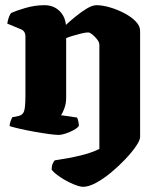

<svg xmlns="http://www.w3.org/2000/svg" viewBox="-20 -520 618 740"><path d="M300 200Q287 200 262 189.5Q237 179 213.5 163.5Q190 148 179 134Q179 120 183 111Q187 102 191 98Q246 90 289.5 79.5Q333 69 363 54V-346Q363 -357 354.5 -368Q346 -379 336 -387Q326 -395 320 -395Q310 -395 293.5 -391Q277 -387 260.5 -382Q244 -377 235 -373V-143Q235 -122 228.5 -103.5Q222 -85 215 -76L277 -67Q279 -63 281.5 -54Q284 -45 284 -35Q279 -27 264.5 -19Q250 -11 233.5 -5.5Q217 0 205 0Q194 0 168 -3.5Q142 -7 111.5 -12.5Q81 -18 55 -24Q29 -30 17 -34Q17 -42 20.5 -52Q24 -62 27 -68L51 -73Q67 -76 72.5 -90.5Q78 -105 78 -153V-379Q78 -400 61 -407L8 -429Q10 -443 14.5 -454.5Q19 -466 23 -470Q40 -478 77 -489Q114 -500 151 -500Q186 -500 208.5 -478.5Q231 -457 234 -424Q250 -439 271.5 -456.5Q293 -474 314.5 -487Q336 -500 352 -500Q375 -500 404 -491.5Q433 -483 459.5 -469Q486 -455 503 -437.5Q520 -420 520 -401V8Q520 20 504.5 43Q489 66 463.5 93Q438 120 408.5 144.5Q379 169 350.5 184.5Q322 200 300 200Z"/></svg>

Font: Texturina 72pt Black
Style: Regular
Weight: 900
Designer: Guillermo Torres Carreño
Foundry: Omnibus-Type
Version: Version 1.002; ttfautohint (v1.8.3)